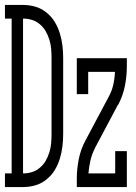

<svg xmlns="http://www.w3.org/2000/svg" viewBox="-29 -755 549 775"><path d="M-9 0V-55H18V-680H-9V-735H64Q90 -735 114 -728Q138 -721 158.5 -704.5Q179 -688 192 -666.5Q205 -645 212.5 -620.5Q220 -596 223 -571Q226 -546 226 -521V-215Q226 -189 223 -164Q220 -139 212.5 -114.5Q205 -90 192 -68.5Q179 -47 158.5 -30.5Q138 -14 114 -7Q90 0 64 0ZM64 -55Q83 -55 100.5 -60.5Q118 -66 132.5 -78.5Q147 -91 156 -107Q165 -123 170.5 -141Q176 -159 177.5 -177.5Q179 -196 179 -215V-521Q179 -539 177.5 -557.5Q176 -576 170.5 -594Q165 -612 156 -628Q147 -644 132.5 -656.5Q118 -669 100.5 -674.5Q83 -680 64 -680ZM281 0V-33Q281 -73 289 -113Q297 -153 316 -188L409 -363Q422 -386 428 -412Q434 -438 435 -465H327V-375H281V-520H483V-488Q483 -447 475 -407.5Q467 -368 448 -332H447L354 -157Q354 -156 353.5 -155Q353 -154 352 -152Q341 -130 335.5 -105Q330 -80 328 -55H436V-145H483V0Z"/></svg>

Font: Iosevka Curly Slab Light
Style: Regular
Weight: 300
Monospace: yes
Designer: Belleve Invis
Foundry: Belleve Invis
Version: Version 22.1.2; ttfautohint (v1.8.4)